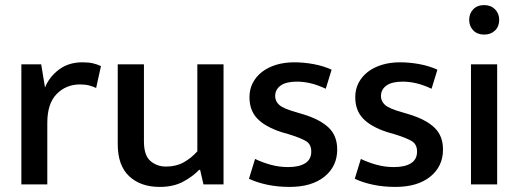

<svg xmlns="http://www.w3.org/2000/svg" viewBox="-20 -725 2052 755"><path d="M64 0V-472H142L157 -381Q174 -423 212 -451.5Q250 -480 304 -480Q328 -480 345.5 -476Q363 -472 377 -465L358 -379Q346 -385 330.5 -389Q315 -393 295 -393Q240 -393 203 -355.5Q166 -318 166 -242V0Z M756 -472H859V0H780L767 -57H763Q738 -31 700 -10.5Q662 10 608 10Q533 10 488 -32Q443 -74 443 -158V-472H546V-169Q546 -114 571.5 -92Q597 -70 633 -70Q672 -70 702 -86.5Q732 -103 756 -130Z M1261 -376Q1229 -391 1201.5 -397.5Q1174 -404 1147 -404Q1105 -404 1083.5 -388.5Q1062 -373 1062 -347Q1062 -327 1078 -312.5Q1094 -298 1144 -284L1174 -275Q1239 -255 1272.5 -223Q1306 -191 1306 -137Q1306 -71 1256 -30.5Q1206 10 1119 10Q1072 10 1031.5 1.5Q991 -7 959 -22L983 -100Q1012 -86 1045 -77Q1078 -68 1113 -68Q1156 -68 1180 -83Q1204 -98 1204 -129Q1204 -158 1182.5 -170.5Q1161 -183 1116 -197L1085 -206Q1022 -227 991.5 -259Q961 -291 961 -343Q961 -374 974 -399Q987 -424 1010 -442Q1033 -460 1065.5 -470Q1098 -480 1137 -480Q1174 -480 1212.5 -473Q1251 -466 1284 -451Z M1677 -376Q1645 -391 1617.5 -397.5Q1590 -404 1563 -404Q1521 -404 1499.5 -388.5Q1478 -373 1478 -347Q1478 -327 1494 -312.5Q1510 -298 1560 -284L1590 -275Q1655 -255 1688.5 -223Q1722 -191 1722 -137Q1722 -71 1672 -30.5Q1622 10 1535 10Q1488 10 1447.5 1.5Q1407 -7 1375 -22L1399 -100Q1428 -86 1461 -77Q1494 -68 1529 -68Q1572 -68 1596 -83Q1620 -98 1620 -129Q1620 -158 1598.5 -170.5Q1577 -183 1532 -197L1501 -206Q1438 -227 1407.5 -259Q1377 -291 1377 -343Q1377 -374 1390 -399Q1403 -424 1426 -442Q1449 -460 1481.5 -470Q1514 -480 1553 -480Q1590 -480 1628.5 -473Q1667 -466 1700 -451Z M1832 0V-472H1935V0ZM1884 -589Q1857 -589 1841 -605.5Q1825 -622 1825 -647Q1825 -672 1841 -688.5Q1857 -705 1884 -705Q1910 -705 1926.5 -688.5Q1943 -672 1943 -647Q1943 -621 1926.5 -605Q1910 -589 1884 -589Z"/></svg>

Font: Mukta Vaani Medium
Style: Regular
Weight: 500
Designer: Noopur Datye, Girish Dalvi, Yashodeep Gholap, Pallavi Karambelkar
Foundry: Ek Type
Version: Version 2.538;PS 1.000;hotconv 16.6.51;makeotf.lib2.5.65220;